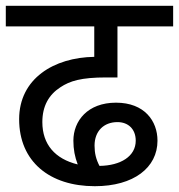

<svg xmlns="http://www.w3.org/2000/svg" viewBox="-20 -642 617 662"><path d="M307 0C441 0 523 -64 523 -157C523 -225 478 -288 380 -288C282 -288 233 -225 233 -157C233 -127 238 -101 248 -75C170 -94 126 -144 126 -221C126 -276 148 -315 188 -341C221 -363 260 -375 346 -375H385V-551H577V-622H0V-551H305V-446C166 -444 46 -371 46 -231C46 -85 151 0 307 0ZM306 -140C306 -190 338 -221 385 -221C422 -221 448 -197 448 -157C448 -103 396 -71 323 -70C311 -93 306 -114 306 -140Z"/></svg>

Font: Noto Sans Devanagari UI
Style: Regular
Weight: 400
Designer: Jelle Bosma - Monotype Design Team
Foundry: Monotype Imaging Inc.
Version: Version 2.003